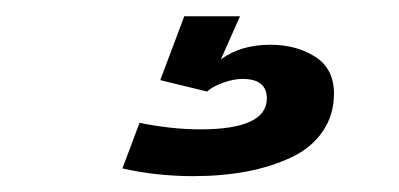

<svg xmlns="http://www.w3.org/2000/svg" viewBox="-20 -20 490 236"><path d="M206.5 0H275L251.5 53Q276 35 312 35Q344.5 35 367.5 49.8Q390.5 64.5 390.5 95Q390.5 121.5 376.5 141.8Q362.5 162 338 173.5Q313.5 185 283.2 190.8Q253 196.5 217.5 196.5Q172 196.5 130.5 187L151.5 131Q191.5 139 226 139Q308 139 308 101Q308 77 278 77Q267 77 254 81.8Q241 86.5 234.5 92.5L177 78.5Z"/></svg>

Font: League Mono Condensed Medium
Style: Regular
Weight: 500
Width: 1
Designer: Tyler Finck
Foundry: The League of Moveable Type / Tyler Finck
Version: Version 2.210